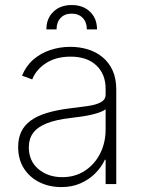

<svg xmlns="http://www.w3.org/2000/svg" viewBox="-20 -742 571 774"><path d="M227.1 12.2Q179.7 12.2 140.1 -6.8Q100.6 -25.9 76.9 -62.3Q53.2 -98.6 53.2 -149.9Q53.2 -184.1 65.4 -210.2Q77.6 -236.3 102.8 -255.1Q127.9 -273.9 167.2 -286.1Q206.5 -298.3 261.2 -305.2Q303.2 -310.1 335.9 -314.9Q368.7 -319.8 387.2 -330.3Q405.8 -340.8 405.8 -361.3V-383.8Q405.8 -443.4 368.2 -478.5Q330.6 -513.7 264.6 -513.7Q206.5 -513.7 166.3 -488Q126 -462.4 109.9 -421.9L68.8 -437Q85 -476.6 114.7 -502.2Q144.5 -527.8 183.1 -540.5Q221.7 -553.2 263.7 -553.2Q300.3 -553.2 333.5 -543.2Q366.7 -533.2 392.8 -512Q418.9 -490.7 433.8 -458.3Q448.7 -425.8 448.7 -380.9V0H405.8V-98.1H402.8Q388.7 -67.9 363.8 -43Q338.9 -18.1 304.4 -2.9Q270 12.2 227.1 12.2ZM231 -27.8Q282.2 -27.8 321.5 -53.2Q360.8 -78.6 383.3 -122.3Q405.8 -166 405.8 -221.2V-301.8Q397.5 -294.9 382.1 -289.3Q366.7 -283.7 347.4 -279.3Q328.1 -274.9 307.1 -272Q286.1 -269 266.1 -266.6Q206.1 -259.8 168.7 -244.9Q131.3 -230 113.8 -206.3Q96.2 -182.6 96.2 -148.4Q96.2 -92.8 135 -60.3Q173.8 -27.8 231 -27.8ZM167 -623.5Q167 -667.5 195.1 -694.6Q223.1 -721.7 269 -721.7Q314.9 -721.7 343 -694.6Q371.1 -667.5 371.1 -623.5H330.1Q330.1 -652.3 313.5 -669.7Q296.9 -687 269 -687Q240.7 -687 224.4 -669.7Q208 -652.3 208 -623.5Z"/></svg>

Font: Inter Tight ExtraLight
Style: Regular
Weight: 250
Designer: Rasmus Andersson
Foundry: rsms
Version: Version 3.004